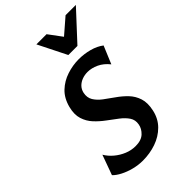

<svg xmlns="http://www.w3.org/2000/svg" viewBox="-268 -1008 1121 1121"><g transform="rotate(-45 293.0 -447.0)"><path d="M220 13Q183 13 146 3.5Q109 -6 79 -21.5Q49 -37 32 -55L77 -179Q94 -150 121.5 -127Q149 -104 182 -90.5Q215 -77 250 -77Q297 -77 322 -100.5Q347 -124 352 -154Q358 -186 341.5 -211Q325 -236 295.5 -258.5Q266 -281 234 -304.5Q202 -328 175.5 -356.5Q149 -385 137 -423Q125 -461 138 -512Q153 -570 189.5 -604.5Q226 -639 275 -655Q324 -671 373 -671Q418 -671 460.5 -659.5Q503 -648 533 -625L487 -515Q459 -550 424.5 -566Q390 -582 357 -582Q333 -582 311.5 -574Q290 -566 275 -550.5Q260 -535 255 -512Q248 -478 263.5 -452.5Q279 -427 307.5 -405.5Q336 -384 368.5 -361.5Q401 -339 428 -311Q455 -283 467.5 -244.5Q480 -206 468 -152Q456 -97 419 -60Q382 -23 330 -5Q278 13 220 13ZM348 -731 382 -804 501 -907H586L423 -731ZM348 -731 260 -907H344L419 -806L423 -731Z"/></g></svg>

Font: Ysabeau
Style: Bold Italic
Weight: 700
Italic angle: -12°
Designer: Christian Thalmann (Catharsis Fonts)
Version: Version 2.002